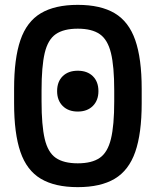

<svg xmlns="http://www.w3.org/2000/svg" viewBox="-20 -760 640 790"><path d="M300 -301Q261 -301 238 -324Q215 -347 215 -385Q215 -424 238 -446.5Q261 -469 300 -469Q339 -469 362 -446.5Q385 -424 385 -385Q385 -347 362 -324Q339 -301 300 -301ZM300 10Q206 10 148 -24.5Q90 -59 64 -135Q38 -211 38 -335V-395Q38 -519 64 -595Q90 -671 148 -705.5Q206 -740 300 -740Q394 -740 452 -705.5Q510 -671 536.5 -595Q563 -519 563 -395V-335Q563 -211 536.5 -135Q510 -59 452 -24.5Q394 10 300 10ZM300 -88Q358 -88 390.5 -110.5Q423 -133 436.5 -188.5Q450 -244 450 -343V-388Q450 -487 436.5 -542Q423 -597 390.5 -619.5Q358 -642 300 -642Q242 -642 209.5 -619.5Q177 -597 164 -542Q151 -487 151 -388V-343Q151 -244 164 -188.5Q177 -133 209.5 -110.5Q242 -88 300 -88Z"/></svg>

Font: M PLUS Code Latin Expanded Medium
Style: Regular
Weight: 500
Width: 7
Designer: Coji Morishita
Foundry: UNDERFOREST DESIGN
Version: Version 1.002; ttfautohint (v1.8.3)